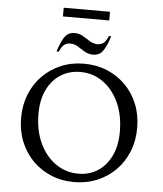

<svg xmlns="http://www.w3.org/2000/svg" viewBox="-63 -1034 933 1099"><g transform="rotate(5 403.5 -484.5)"><path d="M403 10Q331 10 270.5 -15.5Q210 -41 165 -86.5Q120 -132 95 -194Q70 -256 70 -330Q70 -404 95 -466Q120 -528 165 -573.5Q210 -619 270.5 -644.5Q331 -670 403 -670Q475 -670 536 -644.5Q597 -619 642 -573.5Q687 -528 712 -466Q737 -404 737 -330Q737 -256 712 -194Q687 -132 642 -86.5Q597 -41 536 -15.5Q475 10 403 10ZM424 -40Q488 -40 536.5 -72Q585 -104 612.5 -162Q640 -220 640 -299Q640 -396 606 -468.5Q572 -541 514.5 -581Q457 -621 386 -621Q322 -621 272.5 -589.5Q223 -558 195 -500Q167 -442 167 -363Q167 -266 201.5 -193Q236 -120 294 -80Q352 -40 424 -40ZM239 -726Q255 -776 269.5 -800.5Q284 -825 299.5 -832.5Q315 -840 334 -840Q360 -840 382 -827Q404 -814 424.5 -801Q445 -788 468 -788Q487 -788 502 -798Q517 -808 530 -840H543Q527 -790 512.5 -765.5Q498 -741 482.5 -733.5Q467 -726 448 -726Q422 -726 400 -739Q378 -752 357.5 -765Q337 -778 314 -778Q295 -778 280 -768Q265 -758 252 -726ZM258 -929V-979H524V-929Z"/></g></svg>

Font: Spectral SC
Style: Regular
Weight: 400
Designer: Jean-Baptiste Levee
Foundry: Production Type
Version: Version 2.001